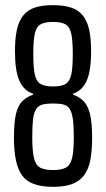

<svg xmlns="http://www.w3.org/2000/svg" viewBox="-20 -716 411 744"><path d="M186 8Q141 8 111 -3Q81 -14 65 -37Q49 -60 41.5 -96Q34 -132 34 -182Q34 -242 42 -275Q50 -308 67 -324.5Q84 -341 108 -349V-353Q73 -364 55.5 -402.5Q38 -441 38 -517Q38 -567 45.5 -601Q53 -635 70.5 -656.5Q88 -678 116 -687Q144 -696 185 -696Q226 -696 254.5 -687Q283 -678 300.5 -656.5Q318 -635 325.5 -601Q333 -567 333 -517Q333 -441 315.5 -402.5Q298 -364 263 -353V-349Q287 -341 303.5 -324.5Q320 -308 328.5 -275Q337 -242 337 -182Q337 -132 330 -96Q323 -60 306 -37Q289 -14 259.5 -3Q230 8 186 8ZM186 -57Q217 -57 234.5 -66Q252 -75 259 -102Q266 -129 266 -185Q266 -228 262.5 -253.5Q259 -279 250.5 -293Q242 -307 226 -311Q210 -315 185 -315Q161 -315 145 -311Q129 -307 120 -293Q111 -279 108 -253.5Q105 -228 105 -185Q105 -129 112 -102Q119 -75 136.5 -66Q154 -57 186 -57ZM186 -381Q218 -381 234 -390.5Q250 -400 256 -426.5Q262 -453 262 -505Q262 -557 256.5 -584Q251 -611 235 -621Q219 -631 186 -631Q152 -631 136 -621Q120 -611 114.5 -584Q109 -557 109 -505Q109 -453 115 -426.5Q121 -400 137.5 -390.5Q154 -381 186 -381Z"/></svg>

Font: Saira UltraCondensed Medium
Style: Regular
Weight: 500
Width: 1
Designer: Hector Gatti with collaboration of the Omnibus-Type team
Foundry: Omnibus-Type
Version: Version 1.101